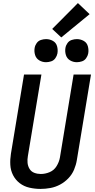

<svg xmlns="http://www.w3.org/2000/svg" viewBox="-20 -1219 616 1247"><path d="M243 8Q275 8 307.5 2Q340 -4 370 -20Q400 -36 424 -61Q448 -86 461 -117Q474 -148 479 -179L571 -735H458L369 -195Q364 -167 347.5 -140Q331 -113 302.5 -101Q274 -89 245 -89Q223 -89 203 -96.5Q183 -104 172 -122Q161 -140 159 -161.5Q157 -183 161 -205L249 -735H136L51 -221Q45 -184 47 -148Q49 -112 65 -81Q81 -50 108.5 -29Q136 -8 171.5 0Q207 8 243 8ZM479 -815Q495 -815 512 -820.5Q529 -826 539.5 -841Q550 -856 553 -872Q557 -896 550.5 -919Q544 -942 523.5 -953.5Q503 -965 479 -965Q463 -965 446 -959.5Q429 -954 418.5 -939.5Q408 -925 405 -908Q401 -884 408 -861.5Q415 -839 435 -827Q455 -815 479 -815ZM279 -815Q295 -815 312 -820.5Q329 -826 339.5 -841Q350 -856 353 -872Q357 -896 350.5 -919Q344 -942 323.5 -953.5Q303 -965 279 -965Q263 -965 246 -959.5Q229 -954 218.5 -939.5Q208 -925 205 -908Q201 -884 208 -861.5Q215 -839 235 -827Q255 -815 279 -815ZM378 -976 562 -1127 486 -1199 319 -1031Z"/></svg>

Font: Iosevka Sparkle Semibold
Style: Italic
Weight: 600
Italic angle: -9°
Designer: Belleve Invis
Foundry: Belleve Invis
Version: Version 4.5.0; ttfautohint (v1.8.3)